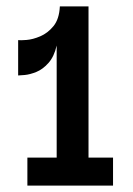

<svg xmlns="http://www.w3.org/2000/svg" viewBox="-20 -583 417 603"><path d="M335 -88V0H66V-88H158V-440Q150 -405 132 -385Q114 -365 94 -357Q74 -349 58 -347.5Q42 -346 37 -346V-457Q43 -456 63 -457.5Q83 -459 106.5 -469Q130 -479 148 -501Q166 -523 168 -563H258V-88Z"/></svg>

Font: Darker Grotesque Light
Style: Bold
Weight: 700
Version: Version 1.000;gftools[0.9.28]